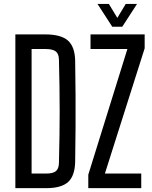

<svg xmlns="http://www.w3.org/2000/svg" viewBox="-20 -979 790 999"><path d="M59.9 0V-800H215.3Q297.6 -800 333.7 -767.8Q369.9 -735.5 371.1 -661.8Q372.6 -568.4 373.1 -484.3Q373.6 -400.1 373.1 -316.1Q372.6 -232.2 371.1 -138.8Q369.9 -64.6 334.7 -32.3Q299.6 0 220.5 0ZM144.4 -76H220.5Q256.3 -76 271.3 -88.9Q286.2 -101.8 286.7 -131.6Q288.6 -206.9 289.5 -272.4Q290.5 -338 290.5 -400.3Q290.5 -462.6 289.5 -528.2Q288.6 -593.8 286.7 -669Q286.2 -698.7 270.3 -711.4Q254.4 -724 215.3 -724H144.4ZM439.4 0V-70.2L642.8 -724H451V-800H732.7V-727.6L525.8 -76H714.9V0ZM564 -840 487.2 -958.7H546.3L590.5 -885.9L634.3 -958.7H693.1L616.2 -840Z"/></svg>

Font: Big Shoulders Text SC Thin
Style: Regular
Weight: 100
Designer: Patric King
Foundry: XO Type Co
Version: Version 2.002